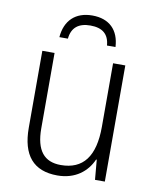

<svg xmlns="http://www.w3.org/2000/svg" viewBox="-83 -792 702 866"><g transform="rotate(10 268.0 -359.0)"><path d="M270 -728C193 -728 146 -683 140 -606H179C184 -658 216 -682 269 -682C324 -682 354 -658 358 -606H397C393 -683 348 -728 270 -728ZM455 -532H399V-241C399 -105 348 -39 246 -39C170 -39 131 -85 131 -187V-532H75V-180C75 -54 129 10 239 10C321 10 374 -34 399 -91H402L410 0H455Z"/></g></svg>

Font: Noto Sans SemiCondensed Light
Style: Regular
Weight: 300
Width: 4
Designer: Monotype Design Team
Foundry: Monotype Imaging Inc.
Version: Version 2.013